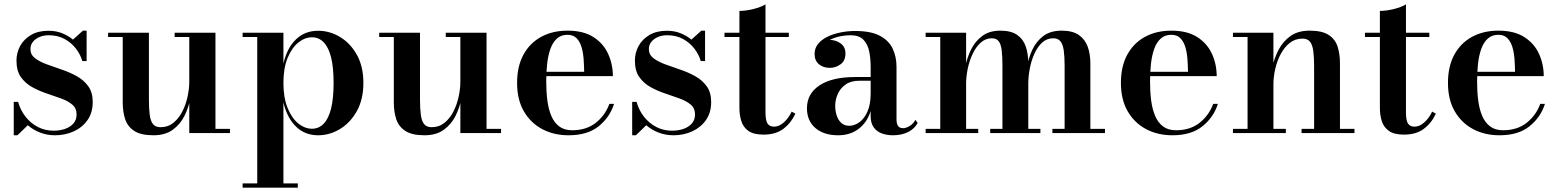

<svg xmlns="http://www.w3.org/2000/svg" viewBox="-20 -610 7141 880"><path d="M43 10V-143H63Q74 -104 97.8 -74.2Q121.5 -44.5 154 -27.8Q186.5 -11 225.5 -11Q254 -11 278 -19.2Q302 -27.5 316.5 -44Q331 -60.5 331 -85.5Q331 -114 311 -130.8Q291 -147.5 259.8 -158.8Q228.5 -170 193.5 -181.8Q158.5 -193.5 127 -211Q95.5 -228.5 75.5 -257Q55.5 -285.5 55.5 -332Q55.5 -368.5 72.5 -399.5Q89.5 -430.5 122.2 -449.8Q155 -469 202 -469Q236.5 -469 264.5 -457.8Q292.5 -446.5 314.5 -428.5L360 -469.5H377V-330H357.5Q348.5 -360.5 328 -387.2Q307.5 -414 276.2 -431.2Q245 -448.5 203 -448.5Q180 -448.5 161.2 -440.5Q142.5 -432.5 131 -418.5Q119.5 -404.5 119.5 -385Q119.5 -359.5 140.2 -343.5Q161 -327.5 193.5 -315.5Q226 -303.5 262.5 -291.2Q299 -279 331.5 -261Q364 -243 384.5 -214.8Q405 -186.5 405 -142.5Q405 -93.5 381 -59.5Q357 -25.5 317.8 -7.8Q278.5 10 232.5 10Q196 10 164.2 -2.2Q132.5 -14.5 107.5 -36L60 10Z M683 10Q626 10 595.5 -9.8Q565 -29.5 553.8 -63.5Q542.5 -97.5 542.5 -141V-440.5H475.5V-460H662.5V-154Q662.5 -112 666.2 -83.8Q670 -55.5 681.2 -41.2Q692.5 -27 716 -27Q749.5 -27 774.2 -46.8Q799 -66.5 815.2 -98Q831.5 -129.5 839.5 -166.2Q847.5 -203 847.5 -236L860.5 -238Q860.5 -203 852.8 -160.8Q845 -118.5 825.8 -79.5Q806.5 -40.5 771.8 -15.2Q737 10 683 10ZM847.5 0V-440.5H780.5V-460H967.5V-19.5H1034V0Z M1092 250V230.5H1159V-440.5H1092V-460H1279V-318.5Q1295 -389 1336 -429Q1377 -469 1438 -469Q1491 -469 1538.5 -440.5Q1586 -412 1615.8 -358.5Q1645.5 -305 1645.5 -230Q1645.5 -155 1615.8 -101.2Q1586 -47.5 1538.5 -18.8Q1491 10 1438 10Q1377 10 1336 -30.5Q1295 -71 1279 -141V230.5H1345V250ZM1410 -20Q1442 -20 1464.2 -43.8Q1486.5 -67.5 1497.8 -114Q1509 -160.5 1509 -230Q1509 -299.5 1497.8 -345.8Q1486.5 -392 1464.2 -415.5Q1442 -439 1410 -439Q1377 -439 1347 -414.8Q1317 -390.5 1298 -344Q1279 -297.5 1279 -230Q1279 -162.5 1298 -115.5Q1317 -68.5 1347 -44.2Q1377 -20 1410 -20Z M1925.5 10Q1868.5 10 1838 -9.8Q1807.5 -29.5 1796.2 -63.5Q1785 -97.5 1785 -141V-440.5H1718V-460H1905V-154Q1905 -112 1908.8 -83.8Q1912.5 -55.5 1923.8 -41.2Q1935 -27 1958.5 -27Q1992 -27 2016.8 -46.8Q2041.5 -66.5 2057.8 -98Q2074 -129.5 2082 -166.2Q2090 -203 2090 -236L2103 -238Q2103 -203 2095.2 -160.8Q2087.5 -118.5 2068.2 -79.5Q2049 -40.5 2014.2 -15.2Q1979.5 10 1925.5 10ZM2090 0V-440.5H2023V-460H2210V-19.5H2276.5V0Z M2586 10Q2518.5 10 2465.2 -18.2Q2412 -46.5 2381 -100Q2350 -153.5 2350 -230Q2350 -306.5 2379.5 -360Q2409 -413.5 2461 -441.5Q2513 -469.5 2581 -469.5Q2654 -469.5 2699.8 -440.2Q2745.5 -411 2767.2 -363.2Q2789 -315.5 2789 -261H2417V-281H2657.5Q2657 -308.5 2655 -338.2Q2653 -368 2645.5 -393.5Q2638 -419 2622.8 -434.8Q2607.5 -450.5 2581 -450.5Q2551.5 -450.5 2532.5 -433.2Q2513.5 -416 2502.8 -386Q2492 -356 2487.8 -317.5Q2483.5 -279 2483.5 -236Q2483.5 -189.5 2488.8 -149.2Q2494 -109 2507 -78.5Q2520 -48 2543.2 -30.5Q2566.5 -13 2602.5 -13Q2667.5 -13 2710.8 -47.2Q2754 -81.5 2773 -134H2794.5Q2775 -72.5 2723.8 -31.2Q2672.5 10 2586 10Z M2877.5 10V-143H2897.5Q2908.5 -104 2932.2 -74.2Q2956 -44.5 2988.5 -27.8Q3021 -11 3060 -11Q3088.5 -11 3112.5 -19.2Q3136.5 -27.5 3151 -44Q3165.5 -60.5 3165.5 -85.5Q3165.5 -114 3145.5 -130.8Q3125.5 -147.5 3094.2 -158.8Q3063 -170 3028 -181.8Q2993 -193.5 2961.5 -211Q2930 -228.5 2910 -257Q2890 -285.5 2890 -332Q2890 -368.5 2907 -399.5Q2924 -430.5 2956.8 -449.8Q2989.5 -469 3036.5 -469Q3071 -469 3099 -457.8Q3127 -446.5 3149 -428.5L3194.5 -469.5H3211.5V-330H3192Q3183 -360.5 3162.5 -387.2Q3142 -414 3110.8 -431.2Q3079.5 -448.5 3037.5 -448.5Q3014.5 -448.5 2995.8 -440.5Q2977 -432.5 2965.5 -418.5Q2954 -404.5 2954 -385Q2954 -359.5 2974.8 -343.5Q2995.5 -327.5 3028 -315.5Q3060.5 -303.5 3097 -291.2Q3133.5 -279 3166 -261Q3198.5 -243 3219 -214.8Q3239.5 -186.5 3239.5 -142.5Q3239.5 -93.5 3215.5 -59.5Q3191.5 -25.5 3152.2 -7.8Q3113 10 3067 10Q3030.5 10 2998.8 -2.2Q2967 -14.5 2942 -36L2894.5 10Z M3479.5 7Q3434 7 3410.2 -10Q3386.5 -27 3377.8 -54.8Q3369 -82.5 3369 -114.5V-560Q3398.5 -560 3432.8 -568.5Q3467 -577 3488.5 -590V-95.5Q3488.5 -58 3497.8 -43.8Q3507 -29.5 3528 -29.5Q3550.5 -29.5 3572.5 -49Q3594.5 -68.5 3608.5 -98.5L3625.5 -89Q3606 -46.5 3570.8 -19.8Q3535.5 7 3479.5 7ZM3300.5 -440.5V-460H3595.5V-440.5Z M4072.5 10Q4044 10 4020.8 1.2Q3997.5 -7.5 3984 -27Q3970.5 -46.5 3970.5 -78V-304.5Q3970.5 -340.5 3964 -373.5Q3957.5 -406.5 3937.8 -427.5Q3918 -448.5 3878 -448.5Q3856 -448.5 3831.8 -443.8Q3807.5 -439 3786.2 -428.5Q3765 -418 3751.5 -402Q3738 -386 3738 -363H3714.5Q3714.5 -392 3735.2 -409.5Q3756 -427 3783 -427Q3811 -427 3833 -411Q3855 -395 3855 -365Q3855 -331.5 3832.5 -315.2Q3810 -299 3783 -299Q3753 -299 3733.2 -315.8Q3713.5 -332.5 3713.5 -363Q3713.5 -389 3729.5 -408.8Q3745.5 -428.5 3772.2 -441.5Q3799 -454.5 3832 -461.2Q3865 -468 3899 -468Q3972.5 -468 4013.8 -445.5Q4055 -423 4072 -385.8Q4089 -348.5 4089 -304.5V-62Q4089 -45.5 4095.2 -34Q4101.5 -22.5 4120 -22.5Q4132.5 -22.5 4149.2 -32.5Q4166 -42.5 4175.5 -61L4186 -46.5Q4172.5 -20.5 4142.8 -5.2Q4113 10 4072.5 10ZM3821 10Q3756 10 3717.2 -23.2Q3678.5 -56.5 3678.5 -113.5Q3678.5 -180.5 3736.2 -218.8Q3794 -257 3900.5 -257H4017V-240H3919.5Q3879.5 -240 3855 -222.2Q3830.5 -204.5 3819.2 -178Q3808 -151.5 3808 -125.5Q3808 -101.5 3814.8 -80.8Q3821.5 -60 3835.8 -46.8Q3850 -33.5 3872.5 -33.5Q3896 -33.5 3918.8 -49.8Q3941.5 -66 3956 -99Q3970.5 -132 3970.5 -182.5H3982.5Q3982.5 -124.5 3963.2 -81.2Q3944 -38 3907.8 -14Q3871.5 10 3821 10Z M4408 -460V-19.5H4463.5V0H4222.5V-19.5H4289.5V-440.5H4222.5V-460ZM4693 -319.5V-19.5H4748.5V0H4518.5V-19.5H4574.5V-308.5Q4574.5 -350.5 4571.2 -378.8Q4568 -407 4557.5 -420.8Q4547 -434.5 4526 -434.5Q4497.5 -434.5 4475.2 -414.8Q4453 -395 4438 -363.2Q4423 -331.5 4415.5 -295.2Q4408 -259 4408 -226.5L4396 -224.5Q4396 -259 4403.8 -301.2Q4411.5 -343.5 4430.2 -382Q4449 -420.5 4481.8 -445Q4514.5 -469.5 4565 -469.5Q4614 -469.5 4642 -450Q4670 -430.5 4681.5 -396.8Q4693 -363 4693 -319.5ZM4977.5 -319.5V-19.5H5044.5V0H4803.5V-19.5H4859.5V-308.5Q4859.5 -350.5 4855.5 -378.8Q4851.5 -407 4840.2 -420.8Q4829 -434.5 4807.5 -434.5Q4778 -434.5 4756.5 -414.8Q4735 -395 4720.8 -363.2Q4706.5 -331.5 4699.8 -295.2Q4693 -259 4693 -226.5L4680.5 -224.5Q4680.5 -259 4687 -301.2Q4693.5 -343.5 4711.5 -382Q4729.5 -420.5 4762 -445Q4794.5 -469.5 4846 -469.5Q4895.5 -469.5 4924 -450Q4952.5 -430.5 4965 -396.8Q4977.5 -363 4977.5 -319.5Z M5353.5 10Q5286 10 5232.8 -18.2Q5179.5 -46.5 5148.5 -100Q5117.5 -153.5 5117.5 -230Q5117.5 -306.5 5147 -360Q5176.5 -413.5 5228.5 -441.5Q5280.5 -469.5 5348.5 -469.5Q5421.5 -469.5 5467.2 -440.2Q5513 -411 5534.8 -363.2Q5556.5 -315.5 5556.5 -261H5184.5V-281H5425Q5424.5 -308.5 5422.5 -338.2Q5420.5 -368 5413 -393.5Q5405.5 -419 5390.2 -434.8Q5375 -450.5 5348.5 -450.5Q5319 -450.5 5300 -433.2Q5281 -416 5270.2 -386Q5259.5 -356 5255.2 -317.5Q5251 -279 5251 -236Q5251 -189.5 5256.2 -149.2Q5261.5 -109 5274.5 -78.5Q5287.5 -48 5310.8 -30.5Q5334 -13 5370 -13Q5435 -13 5478.2 -47.2Q5521.5 -81.5 5540.5 -134H5562Q5542.5 -72.5 5491.2 -31.2Q5440 10 5353.5 10Z M5816.5 -460V-19.5H5873.5V0H5631V-19.5H5698V-440.5H5631V-460ZM6121.5 -319.5V-19.5H6188V0H5945.5V-19.5H6003V-306Q6003 -348 5999.2 -376.2Q5995.5 -404.5 5984.2 -418.8Q5973 -433 5949.5 -433Q5916 -433 5891.2 -413.2Q5866.5 -393.5 5849.8 -362Q5833 -330.5 5824.8 -293.8Q5816.5 -257 5816.5 -224L5802.5 -222Q5802.5 -257 5811 -299.2Q5819.5 -341.5 5839.5 -380.5Q5859.5 -419.5 5894.2 -444.5Q5929 -469.5 5982.5 -469.5Q6039.5 -469.5 6069.5 -450Q6099.5 -430.5 6110.5 -396.8Q6121.5 -363 6121.5 -319.5Z M6415 7Q6369.5 7 6345.8 -10Q6322 -27 6313.2 -54.8Q6304.5 -82.5 6304.5 -114.5V-560Q6334 -560 6368.2 -568.5Q6402.5 -577 6424 -590V-95.5Q6424 -58 6433.2 -43.8Q6442.5 -29.5 6463.5 -29.5Q6486 -29.5 6508 -49Q6530 -68.5 6544 -98.5L6561 -89Q6541.5 -46.5 6506.2 -19.8Q6471 7 6415 7ZM6236 -440.5V-460H6531V-440.5Z M6852.5 10Q6785 10 6731.8 -18.2Q6678.5 -46.5 6647.5 -100Q6616.5 -153.5 6616.5 -230Q6616.5 -306.5 6646 -360Q6675.5 -413.5 6727.5 -441.5Q6779.5 -469.5 6847.5 -469.5Q6920.5 -469.5 6966.2 -440.2Q7012 -411 7033.8 -363.2Q7055.5 -315.5 7055.5 -261H6683.5V-281H6924Q6923.5 -308.5 6921.5 -338.2Q6919.5 -368 6912 -393.5Q6904.5 -419 6889.2 -434.8Q6874 -450.5 6847.5 -450.5Q6818 -450.5 6799 -433.2Q6780 -416 6769.2 -386Q6758.5 -356 6754.2 -317.5Q6750 -279 6750 -236Q6750 -189.5 6755.2 -149.2Q6760.5 -109 6773.5 -78.5Q6786.5 -48 6809.8 -30.5Q6833 -13 6869 -13Q6934 -13 6977.2 -47.2Q7020.5 -81.5 7039.5 -134H7061Q7041.5 -72.5 6990.2 -31.2Q6939 10 6852.5 10Z"/></svg>

Font: Bodoni Moda 11pt SemiBold
Style: Regular
Weight: 600
Designer: Owen Earl
Foundry: indestructible type
Version: Version 2.004